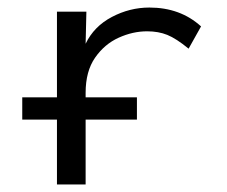

<svg xmlns="http://www.w3.org/2000/svg" viewBox="-20 -488 603 509"><path d="M131 1V-171H39V-230H131V-457H209L207 -372Q229 -418 276.5 -443Q324 -468 376 -468Q458 -468 513 -418L480 -359Q447 -386 423.5 -395.5Q400 -405 370 -405Q332 -405 294.5 -388Q257 -371 232 -335Q207 -299 207 -242V-230H343V-171H207V1Z"/></svg>

Font: Inconsolata SemiExpanded
Style: Regular
Weight: 400
Width: 6
Monospace: yes
Designer: Raph Levien, Cyreal, Brenton Simpson
Foundry: Raph Levien, Cyreal, Google
Version: Version 3.100; ttfautohint (v1.8.4.7-5d5b)